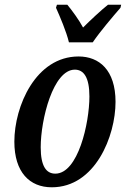

<svg xmlns="http://www.w3.org/2000/svg" viewBox="-20 -786 535 816"><path d="M273 -606H374C407 -654 459 -715 492 -753L495 -766H439C410 -743 365 -701 333 -669C316 -701 286 -742 266 -766H222L218 -753C235 -715 262 -652 273 -606ZM200 10C385 10 471 -208 471 -353C471 -489 401 -546 314 -546C132 -546 41 -335 41 -184C41 -54 106 10 200 10ZM215 -48C177 -48 153 -79 153 -160C153 -279 206 -490 298 -490C336 -490 360 -457 360 -376C360 -263 312 -48 215 -48Z"/></svg>

Font: Noto Serif Condensed Semi
Style: Italic
Weight: 600
Width: 3
Italic angle: -12°
Designer: Monotype Design Team
Foundry: Monotype Imaging Inc.
Version: Version 1.901